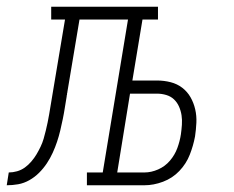

<svg xmlns="http://www.w3.org/2000/svg" viewBox="-76 -550 696 570"><path d="M-56 0 -50 -38Q-38 -38 -25.5 -41.5Q-13 -45 -2.5 -52.5Q8 -60 17 -70.5Q26 -81 32.5 -92Q39 -103 44.5 -114.5Q50 -126 53.5 -138Q57 -150 60 -162.5Q63 -175 65.5 -187Q68 -199 70 -211Q72 -223 74 -235Q76 -247 78 -259Q80 -271 82 -283L117 -492H76V-530H393V-492H347L317 -311H390Q411 -311 430.5 -306Q450 -301 465 -289.5Q480 -278 489.5 -261.5Q499 -245 503.5 -225.5Q508 -206 507 -185.5Q506 -165 503 -145Q498 -118 487.5 -91Q477 -64 456.5 -42.5Q436 -21 408 -10.5Q380 0 353 0H182V-38H229L304 -492H160L124 -277Q124 -277 124 -276.5Q124 -276 124 -276L123 -272Q123 -272 123 -271Q123 -270 123 -269L122 -266Q122 -266 122 -265.5Q122 -265 122 -264Q119 -247 116.5 -230.5Q114 -214 110.5 -197Q107 -180 103 -163Q99 -146 93.5 -129.5Q88 -113 80.5 -96.5Q73 -80 63 -65Q53 -50 40 -37Q27 -24 11 -15Q-5 -6 -22 -3Q-39 0 -56 0ZM272 -38H353Q373 -38 393.5 -47Q414 -56 428.5 -73Q443 -90 450.5 -110.5Q458 -131 461 -151Q463 -165 464 -179.5Q465 -194 463 -207.5Q461 -221 455.5 -233.5Q450 -246 440.5 -255Q431 -264 417.5 -268Q404 -272 390 -272H310Z"/></svg>

Font: Iosevka Slab XLtExObl
Style: Regular
Weight: 200
Width: 7
Italic angle: -9°
Monospace: yes
Designer: Belleve Invis
Foundry: Belleve Invis
Version: Version 11.1.1; ttfautohint (v1.8.3)